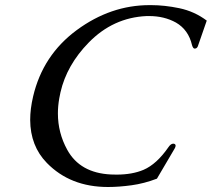

<svg xmlns="http://www.w3.org/2000/svg" viewBox="-20 -726 843 764"><path d="M409.7 18.1Q259.8 18.1 166.5 -77.6Q100.6 -145 100.1 -249Q100.1 -292.5 111.8 -342.3Q150.4 -506.8 285.6 -606.4Q420.4 -705.6 575.2 -705.6H577.1Q579.1 -705.6 581.1 -705.6Q634.8 -705.6 693.4 -693.4Q753.9 -680.7 802.7 -644L767.1 -541.5Q763.2 -532.7 755.4 -532.7H753.9Q748 -533.2 744.1 -546.4Q730 -607.4 680.2 -636.2Q633.3 -662.1 573.7 -662.1H563.5Q430.2 -656.2 333 -556.6Q245.6 -467.3 220.7 -358.9Q217.8 -346.7 215.8 -334.5Q210.4 -303.7 210.4 -274.9Q210.4 -197.3 247.6 -129.9Q298.3 -37.6 421.4 -31.7Q433.1 -31.2 443.8 -31.2Q506.3 -31.2 551.3 -50.3Q603.5 -72.8 650.4 -140.6Q659.7 -154.3 669.4 -154.3Q671.4 -154.3 673.3 -153.8Q680.7 -150.9 678.2 -142.6Q677.2 -138.7 674.3 -133.8L604.5 -15.1Q553.2 4.4 503.4 11.2Q453.1 18.1 409.7 18.1Z"/></svg>

Font: Caudex
Style: Italic
Weight: 400
Italic angle: -13°
Version: Version 1.04